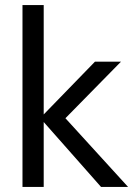

<svg xmlns="http://www.w3.org/2000/svg" viewBox="-20 -740 544 760"><path d="M69 0V-720H153V-287L356 -496H459L239 -272L487 0H380L153 -257V0Z"/></svg>

Font: DeepMind Sans
Style: Regular
Weight: 400
Designer: Jonny Pinhorn / Modifications: Colophon Foundry
Foundry: Colophon Foundry
Version: Version 1.002; ttfautohint (v1.8.2)